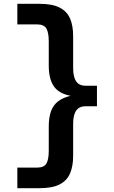

<svg xmlns="http://www.w3.org/2000/svg" viewBox="-20 -803 600 1008"><path d="M71 185V77H174Q210 77 223 56.5Q236 36 236 -12V-139Q236 -187 248 -219.5Q260 -252 285.5 -271.5Q311 -291 351 -300Q290 -311 263 -349.5Q236 -388 236 -459V-586Q236 -633 223 -654Q210 -675 174 -675H71V-783H186Q254 -783 292.5 -763.5Q331 -744 347.5 -706.5Q364 -669 364 -613V-448Q364 -417 370.5 -396Q377 -375 391 -364Q405 -353 428 -353H489V-245H428Q405 -245 391 -234Q377 -223 370.5 -202.5Q364 -182 364 -151V15Q364 70 347.5 108Q331 146 292.5 165.5Q254 185 186 185Z"/></svg>

Font: Ubuntu Sans Mono
Style: Bold
Weight: 700
Monospace: yes
Designer: Dalton Maag Ltd
Foundry: Dalton Maag Ltd
Version: Version 1.006